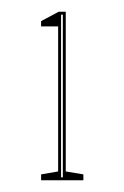

<svg xmlns="http://www.w3.org/2000/svg" viewBox="-20 -728 212 327"><path d="M50 -421V-431L79 -436V-683H50V-692L80 -708H92V-436L122 -431V-421ZM84 -426H87V-703H84Z"/></svg>

Font: Kalnia Glaze Thin
Style: Regular
Weight: 100
Version: Version 1.110